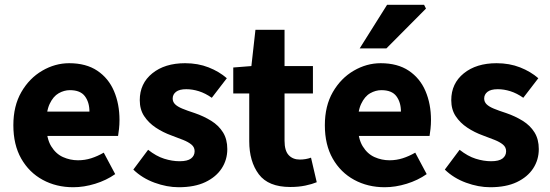

<svg xmlns="http://www.w3.org/2000/svg" viewBox="-20 -773 2307 805"><path d="M287 12Q216 12 159 -19Q102 -50 69 -108Q36 -166 36 -248Q36 -329 69.5 -387Q103 -445 157 -476.5Q211 -508 270 -508Q341 -508 388 -476.5Q435 -445 458 -391Q481 -337 481 -270Q481 -251 479 -232.5Q477 -214 475 -203H150L148 -305H355Q355 -344 336 -369.5Q317 -395 273 -395Q249 -395 226 -382Q203 -369 188 -337Q173 -305 174 -248Q175 -192 194.5 -160Q214 -128 244 -114.5Q274 -101 307 -101Q336 -101 362.5 -109.5Q389 -118 415 -133L463 -43Q426 -17 379 -2.5Q332 12 287 12Z M729 12Q680 12 628 -7Q576 -26 539 -62L601 -145Q635 -118 668.5 -107.5Q702 -97 733 -97Q766 -97 781 -108.5Q796 -120 796 -139Q796 -156 782.5 -167Q769 -178 747.5 -186.5Q726 -195 699 -205Q663 -218 633 -238Q603 -258 584.5 -286Q566 -314 566 -353Q566 -423 618.5 -465.5Q671 -508 756 -508Q810 -508 854.5 -490.5Q899 -473 931 -445L868 -363Q841 -382 814 -390.5Q787 -399 761 -399Q732 -399 718 -388Q704 -377 704 -360Q704 -346 714 -336Q724 -326 744.5 -317.5Q765 -309 796 -299Q834 -286 865.5 -266.5Q897 -247 915 -218Q933 -189 933 -148Q933 -103 909.5 -67Q886 -31 841 -9.5Q796 12 729 12Z M1197 11Q1105 11 1065 -42.5Q1025 -96 1025 -181V-381H958V-490L1034 -496L1051 -648H1173V-496H1292V-381H1173V-183Q1173 -141 1190.5 -122.5Q1208 -104 1237 -104Q1249 -104 1261 -106Q1273 -108 1284 -112L1308 -9Q1289 -1 1260.5 5Q1232 11 1197 11Z M1593 12Q1522 12 1465 -19Q1408 -50 1375 -108Q1342 -166 1342 -248Q1342 -329 1375.5 -387Q1409 -445 1463 -476.5Q1517 -508 1576 -508Q1647 -508 1694 -476.5Q1741 -445 1764 -391Q1787 -337 1787 -270Q1787 -251 1785 -232.5Q1783 -214 1781 -203H1456L1454 -305H1661Q1661 -344 1642 -369.5Q1623 -395 1579 -395Q1555 -395 1532 -382Q1509 -369 1494 -337Q1479 -305 1480 -248Q1481 -192 1500.5 -160Q1520 -128 1550 -114.5Q1580 -101 1613 -101Q1642 -101 1668.5 -109.5Q1695 -118 1721 -133L1769 -43Q1732 -17 1685 -2.5Q1638 12 1593 12ZM1488 -570 1603 -753H1758L1766 -737L1600 -570Z M2035 12Q1986 12 1934 -7Q1882 -26 1845 -62L1907 -145Q1941 -118 1974.5 -107.5Q2008 -97 2039 -97Q2072 -97 2087 -108.5Q2102 -120 2102 -139Q2102 -156 2088.5 -167Q2075 -178 2053.5 -186.5Q2032 -195 2005 -205Q1969 -218 1939 -238Q1909 -258 1890.5 -286Q1872 -314 1872 -353Q1872 -423 1924.5 -465.5Q1977 -508 2062 -508Q2116 -508 2160.5 -490.5Q2205 -473 2237 -445L2174 -363Q2147 -382 2120 -390.5Q2093 -399 2067 -399Q2038 -399 2024 -388Q2010 -377 2010 -360Q2010 -346 2020 -336Q2030 -326 2050.5 -317.5Q2071 -309 2102 -299Q2140 -286 2171.5 -266.5Q2203 -247 2221 -218Q2239 -189 2239 -148Q2239 -103 2215.5 -67Q2192 -31 2147 -9.5Q2102 12 2035 12Z"/></svg>

Font: Source Sans 3 ExtraLight
Style: Bold
Weight: 700
Version: Version 3.052;hotconv 1.1.0;makeotfexe 2.6.0